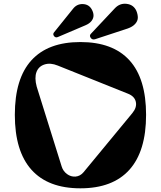

<svg xmlns="http://www.w3.org/2000/svg" viewBox="-20 -1002 869 1037"><path d="M669.9 -848.1 493.2 -790Q478 -785.6 469.7 -797.9Q461.4 -810.1 471.2 -819.8L600.1 -957Q627 -985.8 664.3 -981.2Q701.7 -976.6 716.8 -942.9Q724.6 -923.3 724.4 -906Q724.1 -888.7 710.2 -873Q696.3 -857.4 669.9 -848.1ZM440.9 -865.2 292 -801.8Q279.8 -796.9 272 -806.9Q264.2 -816.9 271 -826.2L374 -954.1Q395 -981.4 428 -980Q460.9 -978.5 476.1 -950.2Q484.9 -934.1 485.1 -918.7Q485.4 -903.3 474.4 -888.9Q463.4 -874.5 440.9 -865.2ZM414.1 15.1Q239.7 15.1 149.9 -85.2Q60.1 -185.5 60.1 -381.8Q60.1 -577.6 149.7 -676.3Q239.3 -774.9 414.1 -774.9Q589.4 -774.9 679.2 -676.3Q769 -577.6 769 -381.8Q769 -185.5 679 -85.2Q588.9 15.1 414.1 15.1ZM431.2 -71.8 694.8 -391.1Q720.2 -421.9 713.6 -451.9Q707 -481.9 670.9 -496.1L292 -647.9Q252.4 -664.1 220.5 -653.8Q188.5 -643.6 177 -612.8Q165.5 -582 178.2 -534.2L313 -103Q320.8 -77.6 341.8 -62Q362.8 -46.4 387.9 -48.3Q413.1 -50.3 431.2 -71.8Z"/></svg>

Font: Pilowlava
Style: Regular
Weight: 400
Designer: Anton Moglia, Jérémy Landes, Maksym Kobuzan (Cyrillic), Velvetyne Type Foundry
Foundry: Anton Moglia, Jérémy Landes, Velvetyne Type Foundry
Version: Version 1.001;hotconv 1.0.109;makeotfexe 2.5.65596